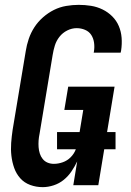

<svg xmlns="http://www.w3.org/2000/svg" viewBox="-20 -763 540 791"><path d="M156 8Q129 8 104.5 -1Q80 -10 63.5 -28.5Q47 -47 38.5 -71Q30 -95 27 -121Q24 -147 26 -174Q28 -201 32 -228L86 -552Q90 -578 98.5 -603Q107 -628 121.5 -650.5Q136 -673 157 -691.5Q178 -710 202 -722Q226 -734 252.5 -738.5Q279 -743 304 -743Q330 -743 355 -739Q380 -735 402.5 -724Q425 -713 442.5 -695.5Q460 -678 469.5 -655.5Q479 -633 481 -607.5Q483 -582 479 -555L477 -546H366L367 -551Q370 -569 367.5 -587Q365 -605 356 -619Q347 -633 330.5 -640Q314 -647 296 -647Q276 -647 257 -637.5Q238 -628 225 -611.5Q212 -595 206 -575.5Q200 -556 197 -537L143 -212Q140 -198 139 -184Q138 -170 139 -156.5Q140 -143 144 -130.5Q148 -118 156 -108Q164 -98 176 -93Q188 -88 202 -88Q220 -88 238.5 -94.5Q257 -101 271 -115Q285 -129 292 -147Q299 -165 302 -183L323 -310H245L261 -406H452L385 0H282L298 -98Q288 -77 274.5 -57Q261 -37 242.5 -22Q224 -7 201 0.5Q178 8 156 8ZM456 -148H215V-219H456Z"/></svg>

Font: Iosevka Custom
Style: Bold Italic
Weight: 700
Italic angle: -9°
Designer: Belleve Invis
Foundry: Belleve Invis
Version: Version 30.3.1; ttfautohint (v1.8.3)